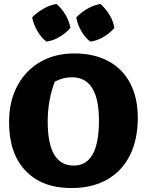

<svg xmlns="http://www.w3.org/2000/svg" viewBox="-20 -941 744 974"><path d="M342 13Q193 13 109.5 -75Q26 -163 26 -320Q26 -428 68.5 -506.5Q111 -585 185.5 -627.5Q260 -670 357 -670Q457 -670 529.5 -631Q602 -592 640.5 -518.5Q679 -445 679 -344Q679 -232 638.5 -152Q598 -72 522.5 -29.5Q447 13 342 13ZM354 -101Q482 -101 482 -329Q482 -549 345 -549Q300 -549 258 -527Q222 -433 222 -324Q222 -101 354 -101ZM267 -921Q294 -897 312.5 -865.5Q331 -834 337 -799Q314 -773 281.5 -753.5Q249 -734 215 -730Q189 -751 169.5 -784Q150 -817 143 -853Q168 -878 200 -896.5Q232 -915 267 -921ZM490 -921Q516 -897 535.5 -865.5Q555 -834 560 -799Q538 -773 505 -753.5Q472 -734 438 -730Q411 -751 392 -784Q373 -817 367 -853Q391 -878 423 -896.5Q455 -915 490 -921Z"/></svg>

Font: Piazzolla SC ExtraBold
Style: Regular
Weight: 800
Designer: Juan Pablo del Peral
Foundry: Huerta Tipografica
Version: Version 1.330